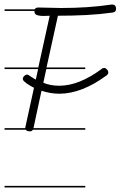

<svg xmlns="http://www.w3.org/2000/svg" viewBox="-20 -583 529 842"><path d="M354 -280H183L170 -220Q201 -207 240 -207Q326 -207 425 -280Q430 -285 437 -285Q443 -285 449 -278.5Q455 -272 455 -265Q455 -258 447 -252Q338 -172 240 -172Q202 -172 162 -185L127 -22V-21H354V-14H124Q120 -7 112 -7Q98 -7 93 -14H0V-21H91V-23Q91 -28 92 -29L129 -198Q121 -202 112.5 -207Q104 -212 97 -217Q90 -222 85 -227Q80 -232 80 -237Q80 -244 86.5 -250Q93 -256 98 -256Q101 -256 106.5 -253Q112 -250 117 -246L128 -239Q134 -236 137 -234L147 -280H0V-287H148L198 -514Q191 -514 184 -513.5Q177 -513 169 -513Q155 -513 143 -516.5Q131 -520 131 -534V-535H0V-542H132Q136 -550 148 -550Q162 -550 176 -549.5Q190 -549 245 -548H253Q307 -548 360.5 -551.5Q414 -555 469 -563H472Q489 -563 489 -544Q489 -530 474 -528Q417 -520 357 -517Q297 -514 234 -514L184 -287H354ZM354 239H0V232H354Z"/></svg>

Font: Gruenewald VA 1. Klasse
Style: Regular
Weight: 400
Designer: Peter Wiegel
Foundry: Peter Wiegel, nach dem Schriftentwurf von Dr. H. Gr¸newald
Version: Version 0.007